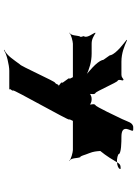

<svg xmlns="http://www.w3.org/2000/svg" viewBox="122 -685 709 993"><g transform="rotate(90 476.5 -188.5)"><path d="M596 -466C584 -441 531 -328 524 -328C513 -320 524 -302 520 -298C513 -298 530 -299 523 -299C512 -303 509 -308 493 -308C479 -308 474 -304 464 -299C457 -299 474 -298 467 -298C463 -303 472 -321 461 -328C454 -328 405 -442 398 -442C387 -449 399 -467 395 -471C388 -471 399 -473 392 -473C382 -469 381 -462 366 -462H299C255 -462 219 -477 188 -491C181 -491 193 -489 186 -489C203 -475 255 -438 266 -406C259 -406 297 -364 290 -364C301 -332 351 -293 368 -279C361 -279 376 -281 369 -281C338 -295 301 -308 257 -308H206C181 -308 167 -319 151 -328C144 -328 156 -326 149 -326C152 -316 176 -288 169 -270C162 -270 176 -249 169 -249C162 -231 166 -203 149 -193C142 -193 158 -192 151 -192C153 -201 196 -211 206 -211H382C375 -211 387 -222 380 -222C370 -217 390 -199 386 -192C379 -192 414 -155 407 -155C403 -149 429 -136 426 -136C419 -136 433 -138 426 -138C414 -138 418 -125 408 -119C401 -119 320 63 313 63C289 95 268 130 238 144C231 144 247 146 240 146C256 132 318 118 346 118H444C434 114 452 105 448 98C441 98 605 -191 598 -191C595 -198 614 -218 604 -222C597 -222 609 -211 602 -211H756C766 -211 808 -201 810 -192C803 -192 819 -193 812 -193C795 -203 800 -231 793 -249C786 -249 783 -270 772 -296C755 -338 767 -367 752 -377C727 -377 724 -378 738 -353C743 -319 715 -308 673 -308C648 -308 613 -308 613 -292C578 -276 528 -264 539 -250C573 -250 575 -247 582 -235C612 -236 645 -273 640 -263C618 -222 641 -265 666 -265C707 -297 751 -331 796 -401C829 -452 823 -458 853 -458C860 -444 813 -430 778 -446C778 -462 710 -462 688 -462C658 -462 638 -470 650 -500C660 -526 660 -523 635 -523C613 -518 611 -498 596 -466Z"/></g></svg>

Font: Hussar Przerywany
Style: Regular
Weight: 400
Foundry: Cannot Into Space Fonts
Version: Version 0.982